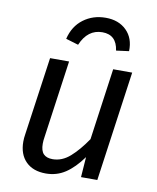

<svg xmlns="http://www.w3.org/2000/svg" viewBox="-86 -827 740 905"><g transform="rotate(10 284.0 -374.0)"><path d="M65 -118Q65 -135 68 -153L121 -527H212L160 -157Q157 -139 157 -124Q157 -90 171.5 -75Q186 -60 215 -60Q260 -60 298.5 -94Q337 -128 375 -184L423 -527H514L440 0H362L369 -97Q330 -43 288.5 -15.5Q247 12 195 12Q134 12 99.5 -22.5Q65 -57 65 -118ZM180 -630Q195 -692 240.5 -726Q286 -760 347 -760Q409 -760 446.5 -723Q484 -686 482 -624L421 -616Q411 -690 343 -690Q273 -690 240 -612Z"/></g></svg>

Font: FiraGO
Style: Italic
Weight: 400
Italic angle: -8°
Designer: bBox Type GmbH
Foundry: bBox Type GmbH
Version: Version 1.001